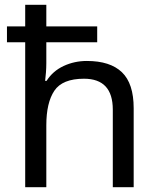

<svg xmlns="http://www.w3.org/2000/svg" viewBox="-20 -780 658 800"><path d="M173 -760V-670H385V-604H173V-517Q173 -498 171.5 -478.5Q170 -459 168 -443H174Q200 -484 245 -505Q290 -526 342 -526Q439 -526 488 -479Q537 -432 537 -329V0H450V-323Q450 -452 330 -452Q240 -452 206.5 -402Q173 -352 173 -258V0H85V-604H9V-670H85V-760Z"/></svg>

Font: Noto Sans Nabataean
Style: Regular
Weight: 400
Designer: Monotype Design Team
Foundry: Monotype Imaging Inc.
Version: Version 2.001; ttfautohint (v1.8.4.7-5d5b)